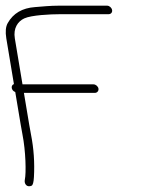

<svg xmlns="http://www.w3.org/2000/svg" viewBox="-40 -662 568 676"><path d="M306.7 -350C305.4 -357.9 297.1 -365 289.2 -365H39.2L12.2 -527C6.3 -562.4 22.5 -586.6 45.4 -597.2C70.5 -608.8 137.3 -612 171.1 -612H342.1C350.3 -612 356.1 -618.1 354.7 -626.5C353.3 -634.8 345.3 -642 337.1 -642H166.1C138.6 -642 108.6 -639.2 82.9 -637C38.5 -633.8 6.6 -615.1 -12.7 -580.9C-20 -568.2 -21.6 -550.2 -17.8 -527L9 -366C-3.1 -361.7 -0.8 -343 13.7 -338L32.9 -223C35 -210.3 37.1 -198.8 39.1 -188.5C50.8 -129.6 52.4 -52 47.5 -30C44 -14.1 55.3 -1 71.1 -8.1C75.7 -10.1 78.5 -20.4 79.5 -39C82.3 -89.4 78.9 -139 69.2 -188C67.1 -198.7 65 -210.3 62.9 -223L44.2 -335H294.2C302.1 -335 308 -342.1 306.7 -350Z"/></svg>

Font: MewTooHand
Style: Lta
Weight: 400
Designer: Mew Too, Robert Jablonski
Version: Version 0.77